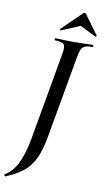

<svg xmlns="http://www.w3.org/2000/svg" viewBox="-136 -843 590 1085"><g transform="rotate(10 159.0 -301.0)"><path d="M-23 193Q-25 194 -28 189Q-31 184 -29 182Q18 154 44 98Q70 42 85 -40L174 -544Q182 -587 171.5 -600Q161 -613 120 -613Q117 -613 117 -619Q117 -625 120 -625Q142 -625 169 -623.5Q196 -622 226 -622Q261 -622 288 -623.5Q315 -625 336 -625Q339 -625 339 -619Q339 -613 336 -613Q308 -613 293 -607Q278 -601 271 -586Q264 -571 259 -542L175 -67Q161 11 137 60Q113 109 74.5 139Q36 169 -23 193ZM143 -674Q141 -673 137.5 -676Q134 -679 137 -681L249 -790Q253 -795 258.5 -795Q264 -795 267 -790L347 -681Q349 -679 346 -675.5Q343 -672 340 -674L249 -719Z"/></g></svg>

Font: Cormorant SemiBold
Style: Italic
Weight: 600
Italic angle: -10°
Designer: Christian Thalmann (Catharsis Fonts)
Foundry: Catharsis Fonts
Version: Version 4.000